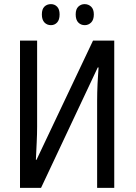

<svg xmlns="http://www.w3.org/2000/svg" viewBox="-20 -911 659 931"><path d="M77 -714H160V-297Q160 -280 159.5 -261Q159 -242 158 -221Q157 -200 156 -178.5Q155 -157 154 -136H157L431 -714H534V0H451V-422Q451 -441 451.5 -462.5Q452 -484 453 -505Q454 -526 455.5 -546.5Q457 -567 458 -584H454L179 0H77ZM183 -841Q183 -867 195.5 -879Q208 -891 227 -891Q245 -891 257 -878.5Q269 -866 269 -841Q269 -815 257 -802Q245 -789 227 -789Q208 -789 195.5 -802Q183 -815 183 -841ZM347 -841Q347 -867 360 -879Q373 -891 390 -891Q409 -891 422 -878.5Q435 -866 435 -841Q435 -815 422 -802Q409 -789 391 -789Q372 -789 359.5 -802Q347 -815 347 -841Z"/></svg>

Font: Noto Sans Display Condensed
Style: Regular
Weight: 400
Width: 3
Designer: Monotype Design Team
Foundry: Monotype Imaging Inc.
Version: Version 2.003